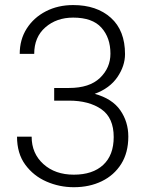

<svg xmlns="http://www.w3.org/2000/svg" viewBox="-20 -741 595 770"><path d="M197.3 -337.4V-388.2H256.8Q338.9 -388.2 380.9 -428.5Q422.9 -468.8 422.9 -525.9Q422.9 -589.8 386.7 -630.1Q350.6 -670.4 273.4 -670.4Q206.5 -670.4 161.9 -631.3Q117.2 -592.3 117.2 -524.9H59.1Q59.1 -582.5 87.2 -626.5Q115.2 -670.4 163.8 -695.6Q212.4 -720.7 273.4 -720.7Q367.7 -720.7 424.6 -669.7Q481.4 -618.7 481.4 -523.9Q481.4 -476.6 450.7 -431.6Q419.9 -386.7 359.9 -364.7Q430.2 -345.2 462.4 -298.8Q494.6 -252.4 494.6 -193.4Q494.6 -128.9 466.1 -83.5Q437.5 -38.1 388.2 -14.2Q338.9 9.8 275.9 9.8Q218.3 9.8 166.3 -12.9Q114.3 -35.6 81.3 -80.6Q48.3 -125.5 48.3 -192.9H106.9Q106.9 -125.5 154.1 -83Q201.2 -40.5 275.9 -40.5Q351.6 -40.5 393.8 -79.6Q436 -118.7 436 -191.4Q436 -268.6 386.5 -303Q336.9 -337.4 256.8 -337.4Z"/></svg>

Font: Vazirmatn RD UI ExtraLight
Style: Regular
Weight: 200
Designer: Saber Rastikerdar
Foundry: Saber Rastikerdar
Version: Version 33.003